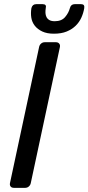

<svg xmlns="http://www.w3.org/2000/svg" viewBox="-20 -903 425 923"><path d="M28 -23 168 -677Q170 -687 177.5 -693.5Q185 -700 195 -700H249Q259 -700 264.5 -693.5Q270 -687 268 -677L128 -23Q126 -13 118.5 -6.5Q111 0 101 0H47Q36 0 31 -6.5Q26 -13 28 -23ZM131 -864Q136 -883 154 -883H185Q205 -883 200 -864Q198 -852 198.5 -841Q199 -830 203.5 -821Q208 -812 217.5 -806.5Q227 -801 243 -801Q276 -801 293 -821Q310 -841 316 -864Q321 -883 339 -883H370Q388 -883 385 -864Q381 -840 371 -818Q361 -796 343.5 -779Q326 -762 300.5 -751.5Q275 -741 239 -741Q206 -741 183.5 -751.5Q161 -762 147.5 -779Q134 -796 130.5 -818Q127 -840 131 -864Z"/></svg>

Font: SVN-Rubik
Style: Italic
Weight: 400
Italic angle: -12°
Designer: Hubert and Fischer
Foundry: Hubert & Fischer
Version: Version 2.101; ttfautohint (v1.8.3)